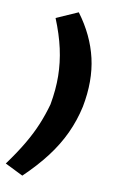

<svg xmlns="http://www.w3.org/2000/svg" viewBox="-115 -781 676 1035"><g transform="rotate(10 222.5 -263.0)"><path d="M83 197 -16 148Q36 77 70.5 18Q105 -41 127.5 -95.5Q150 -150 166 -208Q181 -291 180 -365Q179 -439 162.5 -513.5Q146 -588 112 -671L230 -723Q312 -613 340 -492Q368 -371 340 -226Q323 -148 290 -77Q257 -6 206 61Q155 128 83 197Z"/></g></svg>

Font: Nunito Sans 10pt Expanded ExtraBold
Style: Italic
Weight: 800
Width: 7
Italic angle: -9°
Designer: Vernon Adams
Foundry: Vernon Adams
Version: Version 3.101;gftools[0.9.27]